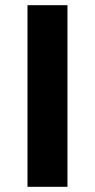

<svg xmlns="http://www.w3.org/2000/svg" viewBox="-20 -720 367 740"><path d="M86 0V-700H240V0Z"/></svg>

Font: Montserrat-Arabic SemiBold
Style: Regular
Weight: 600
Designer: Mohamed Gaber
Foundry: Kief Type Foundry
Version: Version 5.008;PS 005.008;hotconv 1.0.88;makeotf.lib2.5.64775